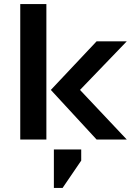

<svg xmlns="http://www.w3.org/2000/svg" viewBox="-20 -689 662 948"><path d="M80 0V-669H209V0ZM246 239V49H381V104L289 239ZM606 -485 375 -245 606 0H457L231 -245L457 -485Z"/></svg>

Font: Sarpanch SemiBold
Style: Regular
Weight: 600
Designer: Manushi Parikh (Devanagari and Latin), Jyotish Sonowal (Devanagari)
Foundry: Indian Type Foundry
Version: Version 2.004;PS 1.0;hotconv 1.0.78;makeotf.lib2.5.61930; tt